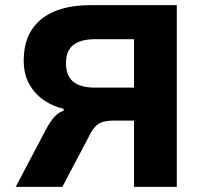

<svg xmlns="http://www.w3.org/2000/svg" viewBox="-20 -725 800 745"><path d="M41 0 158 -222Q176 -255 190.5 -271Q205 -287 221 -293L227 -296V-303Q189 -311 153.5 -334Q118 -357 95 -396Q72 -435 72 -491Q72 -594 139 -649.5Q206 -705 331 -705H666V0H500V-257H420Q398 -257 381.5 -252.5Q365 -248 353 -237Q341 -226 331 -207L222 0ZM349 -385H500V-573H352Q293 -573 264.5 -550.5Q236 -528 236 -480Q236 -432 263.5 -408.5Q291 -385 349 -385Z"/></svg>

Font: Nunito Sans 6pt ExtraBold
Style: Regular
Weight: 800
Version: Version 3.101;gftools[0.9.27]